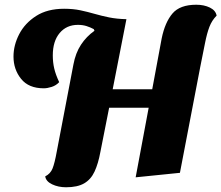

<svg xmlns="http://www.w3.org/2000/svg" viewBox="-20 -741 935 811"><path d="M259 50Q226 50 200 37.5Q174 25 171 4Q193 -7 202 -29.5Q211 -52 220 -102L290 -468Q299 -517 322 -552Q345 -587 379 -611L376 -618Q361 -626 345 -631Q329 -636 309 -636Q261 -636 232 -601.5Q203 -567 203 -507Q203 -478 209 -452Q215 -426 230 -394Q217 -380 198.5 -374Q180 -368 165 -368Q101 -368 69 -408Q37 -448 37 -502Q37 -550 61 -596.5Q85 -643 132.5 -673.5Q180 -704 251 -704Q289 -704 319.5 -697.5Q350 -691 379.5 -682.5Q409 -674 441 -667.5Q473 -661 514 -660L456 -364H623L663 -579Q677 -647 708.5 -684Q740 -721 809 -721Q842 -721 866.5 -709Q891 -697 895 -675Q875 -655 864.5 -627.5Q854 -600 846 -559Q838 -518 826 -459L740 -11L553 8L608 -286H441L404 -99Q395 -50 379.5 -16.5Q364 17 335.5 33.5Q307 50 259 50Z"/></svg>

Font: Sansita Swashed
Style: Bold
Weight: 700
Designer: Pablo Cosgaya
Foundry: Omnibus-Type
Version: Version 1.003; ttfautohint (v1.8.3)